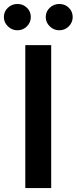

<svg xmlns="http://www.w3.org/2000/svg" viewBox="-57 -957 390 977"><path d="M203.5 -727.3V0H71.7V-727.3ZM31.6 -802.9Q3.6 -802.9 -16.9 -823Q-37.3 -843 -37.3 -870Q-37.3 -898.4 -16.9 -917.6Q3.6 -936.8 31.6 -936.8Q60.4 -936.8 80.1 -917.6Q99.8 -898.4 99.8 -870Q99.8 -843 80.1 -823Q60.4 -802.9 31.6 -802.9ZM244.7 -802.9Q216.6 -802.9 196.2 -823Q175.8 -843 175.8 -870Q175.8 -898.4 196.2 -917.6Q216.6 -936.8 244.7 -936.8Q273.4 -936.8 293.1 -917.6Q312.9 -898.4 312.9 -870Q312.9 -843 293.1 -823Q273.4 -802.9 244.7 -802.9Z"/></svg>

Font: Inter UI Semi Bold
Style: Regular
Weight: 600
Designer: Rasmus Andersson
Foundry: rsms
Version: 3.2;8d6f07862